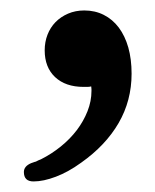

<svg xmlns="http://www.w3.org/2000/svg" viewBox="-20 -689 298 369"><path d="M155.3 -522.9Q151.4 -522 147.7 -522Q144 -522 140.6 -522Q106 -522 85.9 -540.8Q65.9 -559.6 65.9 -592.3Q65.9 -608.4 71.3 -622.3Q76.7 -636.2 86.7 -646.5Q96.7 -656.7 110.8 -662.8Q125 -668.9 142.1 -668.9Q162.6 -668.9 179.4 -660.4Q196.3 -651.9 208.3 -636Q220.2 -620.1 226.6 -597.7Q232.9 -575.2 232.9 -547.4Q232.9 -495.6 208 -452.6Q183.1 -409.7 136.2 -376.5Q111.3 -358.4 87.4 -349.4Q63.5 -340.3 44.4 -340.3Q25.9 -340.3 25.9 -358.4Q25.9 -369.6 40 -375.5L48.3 -378.4L47.9 -377.9Q54.2 -381.3 58.6 -382.8Q79.1 -393.1 96.9 -407.5Q114.7 -421.9 127.7 -439Q140.6 -456.1 148.2 -475.3Q155.8 -494.6 155.8 -514.2Q155.8 -515.6 155.8 -517.6Q155.8 -519.5 155.3 -522.9Z"/></svg>

Font: XB Niloofar
Style: Bold
Weight: 700
Designer: Behnam
Foundry: Irmug
Version: Version 7.201 2008